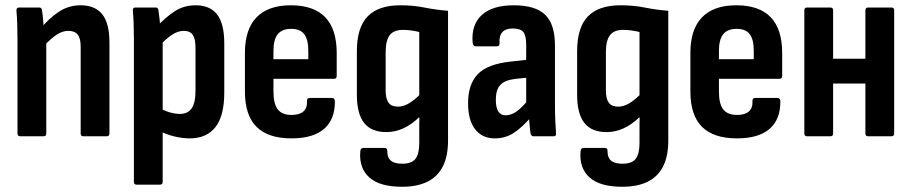

<svg xmlns="http://www.w3.org/2000/svg" viewBox="-20 -521 3485 734"><path d="M298.8 0Q288.4 0 288.4 -10.9V-342.9Q288.4 -374.7 277 -388.8Q265.7 -403 241 -403Q218.7 -403 196.5 -388.3Q174.3 -373.6 146.9 -344.7L136.2 -412.9Q169.4 -453 206.3 -476.9Q243.2 -500.8 288.5 -500.8Q343.4 -500.8 370.9 -466.3Q398.4 -431.8 398.4 -358.9V-10.9Q398.4 0 388 0ZM57.3 0Q46.9 0 46.9 -10.9V-367Q46.9 -402 45.9 -430.8Q44.9 -459.5 42.9 -478.8Q41.9 -492.3 52.3 -492.3H130.2Q139.2 -492.3 140.6 -481.8Q143.2 -465.8 145.4 -438.7Q147.6 -411.6 148.6 -393.6L156.9 -366.2V-10.9Q156.9 0 146.5 0Z M705 8Q676.4 8 644.2 0Q612 -8 589 -21.6L588 -109.2Q605.6 -98.6 627.1 -92Q648.5 -85.5 667.7 -85.5Q698 -85.5 712.7 -106.7Q727.4 -127.9 727.4 -173.5V-338.3Q727.4 -372.2 717 -387.6Q706.6 -403 682.4 -403Q660.2 -403 637.2 -387.8Q614.2 -372.6 587.9 -344.2L577.2 -416.9Q612.2 -454.5 647.4 -477.6Q682.6 -500.8 727.9 -500.8Q782.9 -500.8 810.1 -465.5Q837.4 -430.3 837.4 -354.8V-167Q837.4 -78.1 803.6 -35.1Q769.9 8 705 8ZM502.3 185Q491.9 185 491.9 174.1V-371.6Q491.9 -403.6 490.9 -430.8Q489.9 -458 487.9 -479.4Q486.4 -492.3 497.3 -492.3H575.2Q584.2 -492.3 585.6 -482.3Q587.6 -469.9 589.9 -448.9Q592.1 -428 592.6 -411L601.9 -370.3V174.1Q601.9 185 591.5 185Z M1094.1 8Q1005 8 960.7 -36.2Q916.3 -80.4 916.3 -171.3V-318.2Q916.3 -409 960.9 -454.9Q1005.4 -500.8 1091.5 -500.8Q1179.6 -500.8 1223.4 -455.1Q1267.2 -409.5 1267.2 -318.3V-231.2Q1267.2 -219.7 1257.3 -219.7H1025.4V-171.2Q1025.4 -124.1 1041.8 -102.9Q1058.2 -81.6 1094.6 -81.6Q1124.9 -81.6 1140 -95Q1155.2 -108.4 1153.6 -135.5Q1153.6 -146.5 1164 -146.5H1249.8Q1258.2 -146.5 1260.2 -135.6Q1261.3 -65.4 1219.4 -28.7Q1177.6 8 1094.1 8ZM1025.4 -294.8H1158.6V-326.3Q1158.6 -370.3 1143 -390.5Q1127.3 -410.7 1093.5 -410.7Q1058.2 -410.7 1041.8 -390.2Q1025.4 -369.7 1025.4 -326.3Z M1517.1 193Q1431.1 193 1391.5 157Q1351.9 121 1357.4 57.9Q1357.9 49.9 1361.6 47.2Q1365.3 44.5 1370.3 44.5H1450.2Q1454.6 44.5 1457.6 47Q1460.6 49.4 1460.6 56.9Q1460.1 81.1 1474 93Q1487.8 104.9 1517.6 104.9Q1554.4 104.9 1568.6 85.7Q1582.8 66.6 1582.8 26.2V-19.4Q1582.8 -34 1582.8 -46.6Q1582.8 -59.2 1583.3 -71.2L1581.8 -72.2Q1552.3 -44.1 1521.3 -30.1Q1490.3 -16 1456.8 -16Q1399.8 -16 1372.1 -51Q1344.3 -86 1344.3 -158.6V-325.3Q1344.3 -415.8 1385.5 -458.3Q1426.6 -500.8 1510.3 -500.8Q1560.9 -500.8 1603.6 -492Q1646.4 -483.3 1692.8 -479.8V15.9Q1692.8 76.1 1672.9 115.3Q1653 154.4 1614 173.7Q1574.9 193 1517.1 193ZM1501.3 -113.3Q1520.5 -113.3 1540.3 -124.2Q1560 -135.2 1582.8 -157.1V-398.8Q1568.2 -402.3 1551.7 -404.6Q1535.2 -406.8 1520.6 -406.8Q1485.2 -406.8 1469.8 -386.4Q1454.3 -365.9 1454.3 -321.3V-175.6Q1454.3 -143.2 1465.5 -128.2Q1476.6 -113.3 1501.3 -113.3Z M2019.3 0Q2010.9 0 2007.9 -11.5Q2006.4 -25 2003.9 -50.6Q2001.4 -76.2 2000.4 -96.6L1991.6 -119.4V-348.5Q1991.6 -384.8 1980.8 -398.5Q1969.9 -412.1 1940.1 -412.1Q1885.6 -412.1 1889.6 -355.3Q1890.5 -343.9 1879.2 -343.9H1798.8Q1788.3 -343.9 1786.8 -358.9Q1781.3 -427 1822.2 -463.9Q1863 -500.8 1944 -500.8Q2026.6 -500.8 2064.1 -464.6Q2101.6 -428.5 2101.6 -347.1V-124.8Q2101.6 -84.8 2102.9 -58.1Q2104.1 -31.3 2105.6 -12.4Q2107.6 0 2096.2 0ZM1871.6 8Q1823.2 8 1796.3 -27Q1769.4 -61.9 1769.4 -126.4Q1769.4 -198.4 1806.1 -237.1Q1842.8 -275.9 1931.2 -285.4L2002.6 -293.4L2002.2 -224.8L1948.2 -219.2Q1908.8 -214.2 1892.2 -195.8Q1875.5 -177.4 1875.5 -139.6Q1875.5 -110.4 1884.8 -95.3Q1894.2 -80.2 1913.3 -80.2Q1933.9 -80.2 1955.3 -95.2Q1976.7 -110.3 2007 -148.1L2013.8 -77.4Q1976.3 -33.9 1944.1 -12.9Q1912 8 1871.6 8Z M2359.1 193Q2273.1 193 2233.5 157Q2193.9 121 2199.4 57.9Q2199.9 49.9 2203.6 47.2Q2207.3 44.5 2212.3 44.5H2292.2Q2296.6 44.5 2299.6 47Q2302.6 49.4 2302.6 56.9Q2302.1 81.1 2316 93Q2329.8 104.9 2359.6 104.9Q2396.4 104.9 2410.6 85.7Q2424.8 66.6 2424.8 26.2V-19.4Q2424.8 -34 2424.8 -46.6Q2424.8 -59.2 2425.3 -71.2L2423.8 -72.2Q2394.3 -44.1 2363.3 -30.1Q2332.3 -16 2298.8 -16Q2241.8 -16 2214.1 -51Q2186.3 -86 2186.3 -158.6V-325.3Q2186.3 -415.8 2227.5 -458.3Q2268.6 -500.8 2352.3 -500.8Q2402.9 -500.8 2445.6 -492Q2488.4 -483.3 2534.8 -479.8V15.9Q2534.8 76.1 2514.9 115.3Q2495 154.4 2456 173.7Q2416.9 193 2359.1 193ZM2343.3 -113.3Q2362.5 -113.3 2382.3 -124.2Q2402 -135.2 2424.8 -157.1V-398.8Q2410.2 -402.3 2393.7 -404.6Q2377.2 -406.8 2362.6 -406.8Q2327.2 -406.8 2311.8 -386.4Q2296.3 -365.9 2296.3 -321.3V-175.6Q2296.3 -143.2 2307.5 -128.2Q2318.6 -113.3 2343.3 -113.3Z M2797.1 8Q2708 8 2663.7 -36.2Q2619.3 -80.4 2619.3 -171.3V-318.2Q2619.3 -409 2663.9 -454.9Q2708.4 -500.8 2794.5 -500.8Q2882.6 -500.8 2926.4 -455.1Q2970.2 -409.5 2970.2 -318.3V-231.2Q2970.2 -219.7 2960.3 -219.7H2728.4V-171.2Q2728.4 -124.1 2744.8 -102.9Q2761.2 -81.6 2797.6 -81.6Q2827.9 -81.6 2843 -95Q2858.2 -108.4 2856.6 -135.5Q2856.6 -146.5 2867 -146.5H2952.8Q2961.2 -146.5 2963.2 -135.6Q2964.3 -65.4 2922.4 -28.7Q2880.6 8 2797.1 8ZM2728.4 -294.8H2861.6V-326.3Q2861.6 -370.3 2846 -390.5Q2830.3 -410.7 2796.5 -410.7Q2761.2 -410.7 2744.8 -390.2Q2728.4 -369.7 2728.4 -326.3Z M3298.7 0Q3288.3 0 3288.3 -10.9V-481.4Q3288.3 -492.3 3298.7 -492.3H3387.9Q3398.3 -492.3 3398.3 -481.4V-10.9Q3398.3 0 3387.9 0ZM3065.3 0Q3054.9 0 3054.9 -10.9V-481.4Q3054.9 -492.3 3065.3 -492.3H3154.5Q3164.9 -492.3 3164.9 -481.4V-10.9Q3164.9 0 3154.5 0ZM3150.6 -201.6V-296.5H3306.7V-201.6Z"/></svg>

Font: Sofia Sans Condensed
Style: Regular
Weight: 400
Designer: Botio Nikoltchev, Ani Petrova
Foundry: lettersoup
Version: Version 4.100